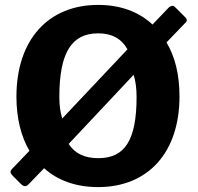

<svg xmlns="http://www.w3.org/2000/svg" viewBox="-20 -753 806 783"><path d="M736 -682 693 -725C686 -732 677 -730 668 -722L602 -653C546 -705 471 -733 380 -733C177 -733 47 -591 47 -359C47 -271 66 -196 100 -138L29 -64C20 -54 21 -47 33 -35L65 -3C78 10 88 9 99 -4L160 -67C215 -17 290 10 380 10C584 10 712 -131 712 -360C712 -448 694 -522 659 -580L736 -660C744 -667 743 -675 736 -682ZM222 -358C222 -538 272 -617 380 -617C435 -617 474 -597 500 -552L234 -270C226 -294 222 -323 222 -358ZM537 -358C537 -181 489 -108 381 -108C326 -108 286 -126 260 -166L525 -448C533 -422 537 -393 537 -358Z"/></svg>

Font: United Sans
Style: Bold
Weight: 700
Designer: Pablo Impallari, Rodrigo Fuenzalida (Modified by Dan O. Williams)
Version: Version 1.000;PS 001.000;hotconv 1.0.88;makeotf.lib2.5.64775